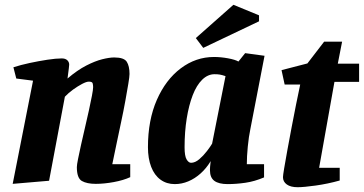

<svg xmlns="http://www.w3.org/2000/svg" viewBox="-20 -758 1520 802"><path d="M33 10 118 -421 48 -430 36 -477Q67 -487 104.5 -495Q142 -503 178 -508.5Q214 -514 238 -514Q253 -514 261 -506.5Q269 -499 269 -488Q269 -484 267.5 -472.5Q266 -461 264.5 -449Q263 -437 262 -430Q303 -465 340 -484Q377 -503 407 -510.5Q437 -518 457 -518Q498 -518 509.5 -500Q521 -482 521 -449Q521 -438 516 -408Q511 -378 503.5 -336.5Q496 -295 486 -248.5Q476 -202 466.5 -156Q457 -110 449 -72H524V-18Q496 -5 455.5 2.5Q415 10 380 10Q343 10 322 -2Q301 -14 301 -60Q301 -69 306 -94Q311 -119 318.5 -153Q326 -187 335 -225Q344 -263 351.5 -297.5Q359 -332 364 -358Q369 -384 369 -394Q369 -403 367 -410Q365 -417 351 -417Q341 -417 323 -407.5Q305 -398 285.5 -384Q266 -370 251 -354L185 -3Z M710 11Q676 11 650.5 -7.5Q625 -26 611.5 -61Q598 -96 598 -143Q598 -256 635 -340.5Q672 -425 735 -472.5Q798 -520 874 -520Q902 -520 932 -514.5Q962 -509 976 -501L1004 -536L1085 -525L1026 -220Q1019 -187 1015 -145.5Q1011 -104 1011 -72H1083V-17Q1043 0 1004.5 5.5Q966 11 931 11Q894 11 875.5 -2.5Q857 -16 857 -47Q857 -53 857.5 -61Q858 -69 859 -75.5Q860 -82 860 -85Q842 -55 818 -33.5Q794 -12 766.5 -0.5Q739 11 710 11ZM778 -78Q795 -78 812.5 -93Q830 -108 844.5 -127Q859 -146 866 -158L922 -440Q907 -445 898 -446.5Q889 -448 876 -448Q848 -448 824.5 -425Q801 -402 785 -360.5Q769 -319 760 -263.5Q751 -208 751 -143Q751 -106 759.5 -92Q768 -78 778 -78ZM829 -558 798 -599 955 -738 1062 -694V-669Z M1223 24Q1194 24 1178 12.5Q1162 1 1162 -18Q1162 -25 1167 -55Q1172 -85 1180 -129Q1188 -173 1197.5 -223Q1207 -273 1216.5 -320.5Q1226 -368 1234 -405H1169L1156 -465L1264 -493L1334 -584H1409L1391 -492H1480V-416H1377L1313 -57H1399V-4Q1349 10 1299 17Q1249 24 1223 24Z"/></svg>

Font: Manuale ExtraBold
Style: Italic
Weight: 800
Italic angle: -11°
Designer: Eduardo Tunni / Pablo Cosgaya
Foundry: Eduardo Tunni / Pablo Cosgaya
Version: Version 1.002